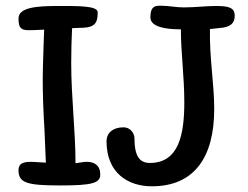

<svg xmlns="http://www.w3.org/2000/svg" viewBox="-20 -651 871 674"><path d="M452 -166C452 -178 442 -204 413 -204C377 -204 354 -185 354 -155C354 -44 429 3 513 3C662 3 732 -99 732 -268C732 -357 715 -446 717 -549C729 -550 745 -552 763 -554C785 -558 804 -566 804 -596C804 -623 785 -630 739 -630C702 -630 666 -625 624 -625C598 -625 573 -631 543 -631C521 -631 508 -626 508 -590C508 -558 556 -548 615 -548C615 -465 627 -383 627 -292C627 -179 608 -79 506 -79C470 -79 452 -103 452 -166ZM233 -552 253 -553C307 -553 323 -562 323 -608C323 -631 254 -630 184 -630C108 -630 45 -625 45 -586C45 -552 54 -545 82 -545C90 -545 101 -545 135 -547L133 -492C131 -442 130 -387 130 -374C130 -319 132 -262 136 -198L141 -80C119 -81 112 -82 108 -82C76 -84 45 -85 45 -54C45 -9 73 0 193 0C302 0 332 -8 332 -38C332 -71 311 -83 284 -83C274 -83 267 -81 245 -78C245 -193 230 -309 230 -429C230 -470 231 -509 233 -552Z"/></svg>

Font: Itim
Style: Regular
Weight: 400
Designer: CadsonDemak Team
Foundry: Pablo Impallari
Version: Version 1.002;PS 001.002;hotconv 1.0.88;makeotf.lib2.5.64775